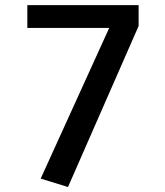

<svg xmlns="http://www.w3.org/2000/svg" viewBox="-20 -728 655 760"><path d="M528.7 -625.1 249.2 12.3 141 -21 412.3 -617.4H88.2V-707.7H528.7Z"/></svg>

Font: Fira Code Fixed Medium
Style: Regular
Weight: 500
Monospace: yes
Designer: Carrois Corporate, Edenspiekermann AG, Nikita Prokopov
Foundry: Carrois Corporate, Edenspiekermann AG, Nikita Prokopov
Version: Version 5.002